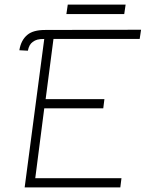

<svg xmlns="http://www.w3.org/2000/svg" viewBox="-20 -814 659 833"><path d="M122 -632Q106 -621 101 -594L64 -596Q71 -640 99 -663Q124 -684 176 -684L592 -685L586 -645H212L178 -384H433L428 -344H172L133 -41H507L502 -1H87L172 -645Q153 -645 142 -642Q131 -639 122 -632ZM274 -794H525L519 -753H268Z"/></svg>

Font: Bellota Light
Style: Italic
Weight: 300
Italic angle: -7.5°
Designer: Kemie Guaida
Foundry: Kemie Guaida
Version: Version 4.001